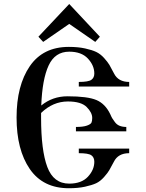

<svg xmlns="http://www.w3.org/2000/svg" viewBox="-20 -950 743 979"><path d="M333 -929.7 175.8 -762.7 200.2 -736.3 333 -828.1 465.8 -736.3 489.3 -762.7ZM560.5 -125C574.9 -154.3 600.9 -168.9 638.7 -168.9V-192.4H381.8V-168.9C414.4 -168.9 435.7 -165.4 445.8 -158.2C455.9 -151 460.9 -140 460.9 -125C460.9 -97.7 450 -72.3 428.2 -48.8C406.4 -25.4 374.7 -13.7 333 -13.7C279.6 -13.7 242.4 -42 221.2 -98.6C200 -155.3 189.5 -238.9 189.5 -349.6V-374C229.8 -413.1 275.4 -432.6 326.2 -432.6C371.1 -432.6 403 -423.2 421.9 -404.3C440.8 -385.4 450.2 -366.9 450.2 -348.6C450.2 -338.2 448.9 -330.2 446.3 -324.7C443.7 -319.2 436 -314.1 423.3 -309.6C410.6 -305 391.9 -302.7 367.2 -302.7V-280.3H624V-302.7C611 -302.7 599.6 -304.7 589.8 -308.6C580.1 -312.5 571.9 -319 565.4 -328.1C558.9 -337.2 554.5 -343.6 552.2 -347.2C550 -350.7 546.5 -357.7 542 -368.2C525.1 -403.3 501.6 -427.2 471.7 -439.9C441.7 -452.6 392.6 -459 324.2 -459C273.4 -459 228.8 -443.4 190.4 -412.1C193.7 -501.3 206.2 -569.3 228 -616.2C249.8 -663.1 284.8 -686.5 333 -686.5C374.7 -686.5 406.4 -674.8 428.2 -651.4C450 -627.9 460.9 -602.5 460.9 -575.2C460.9 -560.9 455.9 -550.1 445.8 -543C435.7 -535.8 414.4 -532.2 381.8 -532.2V-508.8H638.7V-532.2C601.6 -532.2 575.8 -546.5 561.5 -575.2C551.8 -594.1 543.9 -608.6 538.1 -618.7C532.2 -628.7 523.1 -640.6 510.7 -654.3C498.4 -668 485 -678.2 470.7 -685.1C456.4 -691.9 437.3 -697.9 413.6 -703.1C389.8 -708.3 362.3 -710.9 331.1 -710.9C243.2 -710.9 176.8 -678.1 131.8 -612.3C86.9 -546.5 64.5 -459.3 64.5 -350.6C64.5 -241.2 86.9 -153.8 131.8 -88.4C176.8 -22.9 243.2 9.8 331.1 9.8C362.3 9.8 389.8 7.2 413.6 2C437.3 -3.3 456.2 -9.1 470.2 -15.6C484.2 -22.1 497.6 -32.6 510.3 -46.9C522.9 -61.2 531.9 -72.9 537.1 -82C542.3 -91.1 550.1 -105.5 560.5 -125Z"/></svg>

Font: TriodPostnaja
Style: Medium
Weight: 500
Version: 20110805; ttfautohint (v0.96) -l 8 -r 50 -G 200 -x 14 -w "G"